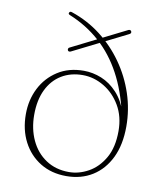

<svg xmlns="http://www.w3.org/2000/svg" viewBox="-82 -786 723 863"><g transform="rotate(10 279.0 -354.5)"><path d="M506.5 -255Q506.5 -172 477.8 -112.5Q449 -53 397.8 -21Q346.5 11 278.5 11Q211 11 160 -20.2Q109 -51.5 80.5 -106.2Q52 -161 52 -232Q52 -297 79.2 -350.8Q106.5 -404.5 156.8 -436.8Q207 -469 275.5 -469Q316.5 -469 356.2 -453Q396 -437 428.5 -402Q461 -367 480 -310.5L476 -309Q453.5 -409.5 412.2 -486.2Q371 -563 310.2 -617.5Q249.5 -672 170 -704.5Q165 -706.5 163.8 -709.2Q162.5 -712 164.5 -715.5Q167 -719.5 170.2 -719.8Q173.5 -720 177.5 -718.5Q250.5 -694 310.5 -647.8Q370.5 -601.5 414.5 -539.2Q458.5 -477 482.5 -404.5Q506.5 -332 506.5 -255ZM89.5 -235.5Q89.5 -171.5 113.5 -120Q137.5 -68.5 182.2 -38.8Q227 -9 287.5 -9Q333 -9 376.2 -33Q419.5 -57 447.5 -105.8Q475.5 -154.5 475.5 -229Q475.5 -295 446.5 -344.5Q417.5 -394 371.2 -421.5Q325 -449 274 -449Q219 -449 177.2 -423.5Q135.5 -398 112.5 -350.2Q89.5 -302.5 89.5 -235.5ZM188.5 -547Q186.5 -551 188 -555Q189.5 -559 193.5 -560.5L440 -684Q444 -686 447.8 -685.2Q451.5 -684.5 453.5 -681Q458 -672 448 -667L202 -544Q197.5 -542 193.8 -542.8Q190 -543.5 188.5 -547Z"/></g></svg>

Font: Fraunces Thin
Style: Regular
Weight: 250
Version: Version 1.000;[b76b70a41]